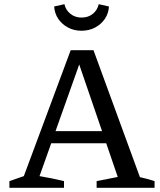

<svg xmlns="http://www.w3.org/2000/svg" viewBox="-20 -898 766 918"><path d="M649 -51Q667 -47 684 -42.5Q701 -38 719 -32V0H442V-32L543 -52L347 -624H371L169 -56Q199 -51 228 -45Q257 -39 286 -32V0H25V-32L94 -56L318 -658H427ZM196 -213V-271H540V-213ZM369 -751Q334 -751 305 -766.5Q276 -782 258.5 -808Q241 -834 239 -867L288 -878Q294 -850 316.5 -832Q339 -814 370 -814Q402 -814 424 -832Q446 -850 452 -878L501 -867Q499 -834 481.5 -808Q464 -782 435 -766.5Q406 -751 369 -751Z"/></svg>

Font: Piazzolla Thin Medium
Style: Regular
Weight: 500
Version: Version 2.005